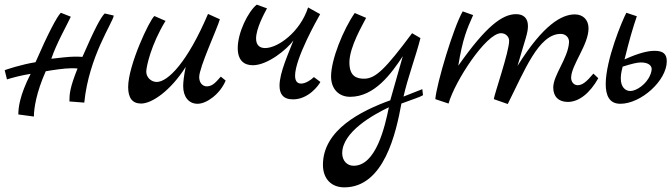

<svg xmlns="http://www.w3.org/2000/svg" viewBox="-28 -447 2893 827"><path d="M423 -389C406 -372 381 -326 327 -202C315 -203 304 -203 292 -203C268 -203 222 -197 193 -194C216 -262 260 -338 277 -375L234 -392C217 -375 179 -303 125 -179C67 -170 -8 -146 -8 -144C-8 -144 -7 -144 2 -105C28 -113 61 -122 104 -129C56 -35 51 18 51 46L118 55C118 21 128 -48 169 -140C197 -145 249 -153 279 -153C288 -153 297 -153 306 -152C273 -70 271 -42 271 -10L335 -5C355 -205 459 -351 462 -380Z M923 -117C905 -97 889 -75 863 -75C844 -75 830 -91 830 -115C830 -157 907 -322 919 -364L868 -387C779 -178 695 -94 647 -94C623 -94 602 -114 602 -138C602 -160 623 -256 685 -357L637 -378C616 -361 524 -166 524 -72C524 -25 542 -1 580 -1C626 -1 706 -55 772 -159C764 -121 761 -93 761 -76C761 -30 785 0 823 0C862 0 920 -42 944 -100Z M1324 -115C1310 -101 1287 -87 1269 -87C1254 -87 1243 -96 1243 -121C1243 -195 1338 -363 1351 -386L1299 -415C1265 -309 1169 -240 1114 -240C1091 -240 1075 -252 1075 -281C1075 -323 1108 -385 1122 -411L1078 -427C1041 -398 996 -307 996 -240C996 -186 1024 -166 1061 -166C1125 -166 1209 -235 1236 -273C1216 -220 1176 -135 1176 -78C1176 -43 1191 -19 1234 -19C1301 -19 1345 -80 1352 -94Z M1791 -63 1710 -31C1729 -115 1764 -207 1783 -283L1747 -304C1632 -150 1590 -108 1540 -108C1506 -108 1477 -120 1477 -178C1477 -246 1536 -343 1549 -370L1500 -391C1450 -319 1398 -190 1398 -118C1398 -64 1431 -30 1480 -30C1586 -30 1658 -131 1707 -205L1653 -15C1526 31 1363 113 1363 263C1363 323 1399 360 1455 360C1627 360 1678 124 1701 -1C1762 -24 1777 -27 1794 -37ZM1647 15C1630 98 1592 267 1495 267C1467 267 1446 245 1446 213C1446 121 1580 47 1647 15Z M2528 -130C2498 -94 2480 -80 2460 -80C2444 -80 2432 -94 2432 -112C2432 -166 2507 -254 2507 -325C2507 -361 2484 -385 2448 -385C2393 -385 2313 -343 2201 -163C2235 -281 2246 -304 2246 -335C2246 -368 2228 -386 2195 -386C2136 -386 2066 -335 1946 -164C1964 -277 1983 -322 2010 -382L1965 -398C1925 -329 1853 -88 1847 -20L1904 -1C1931 -97 2066 -304 2130 -304C2150 -304 2165 -289 2165 -271C2165 -224 2100 -37 2099 -20L2159 1C2231 -142 2292 -301 2387 -301C2408 -301 2424 -286 2423 -265C2419 -196 2355 -124 2355 -70C2355 -31 2378 -8 2418 -8C2466 -8 2513 -46 2549 -110Z M2789 -228C2766 -228 2725 -220 2662 -191C2683 -276 2697 -324 2715 -377L2670 -392C2652 -359 2581 -188 2581 -85C2581 -35 2597 0 2644 0C2733 0 2844 -100 2844 -183C2844 -214 2829 -229 2789 -228ZM2773 -125C2757 -84 2713 -55 2687 -55C2664 -55 2646 -74 2646 -108C2646 -117 2646 -130 2654 -160C2692 -172 2716 -178 2732 -178C2759 -178 2777 -169 2779 -151C2779 -144 2777 -134 2773 -125Z"/></svg>

Font: Marck Script
Style: Regular
Weight: 400
Designer: Denis Masharov, Marck Fogel
Foundry: Denis Masharov
Version: Version 1.002